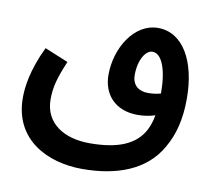

<svg xmlns="http://www.w3.org/2000/svg" viewBox="-71 -510 863 779"><g transform="rotate(10 360.0 -120.5)"><path d="M315 188C455 188 575 146 635 39C667 -16 684 -81 684 -166C684 -320 623 -429 520 -429C422 -429 354 -318 354 -207C354 -128 404 -67 499 -67C523 -67 548 -71 570 -78C566 -54 559 -34 550 -16C515 51 441 80 326 80C222 80 140 31 140 -68C140 -119 151 -158 181 -229L84 -269C35 -167 28 -95 28 -55C28 117 171 188 315 188ZM459 -225C459 -287 486 -330 514 -330C553 -330 577 -267 577 -169C560 -164 541 -162 524 -162C489 -162 459 -180 459 -225Z"/></g></svg>

Font: Noto Sans Arabic UI XCn SmBd
Style: Regular
Weight: 600
Width: 2
Designer: Monotype Design Team, Nadine Chahine and Nizar Qandah
Foundry: Monotype Imaging Inc.
Version: Version 2.010